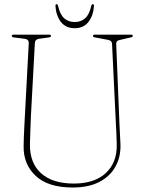

<svg xmlns="http://www.w3.org/2000/svg" viewBox="-20 -862 671 898"><path d="M522 -284 504 -657.5Q503.5 -665 499.2 -669.2Q495 -673.5 483 -676L424.5 -687Q415 -688 415 -694Q415 -700 423.5 -700H592.5Q601 -700 601 -694Q601 -688 589.5 -686.5L540 -675Q522.5 -672 523.5 -656.5L538.5 -286.5Q539.5 -261 541 -236.2Q542.5 -211.5 543.5 -185.5Q545 -128 520 -82.8Q495 -37.5 444.8 -11.2Q394.5 15 320 15Q204.5 15 146.5 -39.8Q88.5 -94.5 90.5 -180Q90.5 -196 91.5 -220.5Q92.5 -245 93.8 -270.2Q95 -295.5 96 -313L114.5 -660Q115.5 -677.5 96 -680.5L45 -687Q35 -688.5 35 -694Q35 -700 43.5 -700H210Q218.5 -700 218.5 -694Q218.5 -688.5 208.5 -687L161.5 -680.5Q143.5 -677.5 143 -660L124.5 -317.5Q122.5 -278 121.8 -246Q121 -214 120 -189Q118.5 -100 172 -51.8Q225.5 -3.5 325.5 -3.5Q422.5 -3.5 475.5 -53.2Q528.5 -103 526 -188.5Q525.5 -217 524.2 -240.8Q523 -264.5 522 -284ZM329.5 -759Q358.5 -759 378.2 -776.5Q398 -794 407 -835Q409 -842.5 414 -842.5Q419.5 -842.5 419.5 -834.5Q416.5 -788.5 393.5 -759.2Q370.5 -730 329.5 -730Q288 -730 265 -759.2Q242 -788.5 239.5 -834.5Q239 -842.5 245 -842.5Q249.5 -842.5 251.5 -835Q260.5 -794 280.2 -776.5Q300 -759 329.5 -759Z"/></svg>

Font: Fraunces 144pt S050 Thin
Style: Regular
Weight: 100
Version: Version 1.000; ttfautohint (v1.8.3)